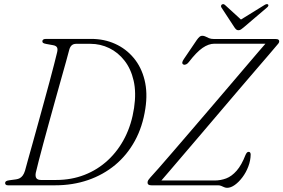

<svg xmlns="http://www.w3.org/2000/svg" viewBox="-20 -886 1355 918"><path d="M4.5 -11Q4.5 -16.5 9 -19.5Q13.5 -22.5 23.5 -24L57 -28.5Q67 -30 74.8 -34.2Q82.5 -38.5 88.8 -47Q95 -55.5 99.5 -69.5Q104.5 -88.5 114.2 -123.2Q124 -158 136.5 -202.8Q149 -247.5 162.8 -297.8Q176.5 -348 190.5 -398.5Q204.5 -449 216.8 -495Q229 -541 238.5 -577.5Q248 -614 253 -635.5Q257 -651.5 252.5 -659.5Q248 -667.5 233.5 -670L200.5 -676Q190 -678 186.2 -680.8Q182.5 -683.5 182.5 -688.5Q182.5 -694 186.8 -697Q191 -700 201 -700H416Q478 -700 530.2 -676.5Q582.5 -653 619.2 -609Q656 -565 671.2 -503.5Q686.5 -442 675 -367Q662 -280.5 624.8 -212.5Q587.5 -144.5 530.5 -97.2Q473.5 -50 400.8 -25Q328 0 243.5 0H18Q11 0 7.8 -3Q4.5 -6 4.5 -11ZM248.5 -25.5Q321.5 -25.5 384.2 -50Q447 -74.5 496.2 -120.2Q545.5 -166 577.5 -229.2Q609.5 -292.5 621 -370Q632 -443 619 -500Q606 -557 575.2 -596.2Q544.5 -635.5 502.2 -656Q460 -676.5 412 -676.5H344.5Q331.5 -676.5 323.5 -669.8Q315.5 -663 311.5 -649.5Q306 -628.5 295.8 -591.5Q285.5 -554.5 272 -506.8Q258.5 -459 243.8 -406Q229 -353 214.5 -300.2Q200 -247.5 187.2 -200.2Q174.5 -153 165 -116.2Q155.5 -79.5 151 -59.5Q148 -42.5 154 -34Q160 -25.5 176.5 -25.5ZM1022.5 0H704Q685.5 0 685.5 -12.5Q685.5 -19.5 689 -25Q692.5 -30.5 698 -36.5Q711 -50.5 739 -82.2Q767 -114 805.2 -158.5Q843.5 -203 888 -254.8Q932.5 -306.5 979 -361Q1025.5 -415.5 1070 -467.5Q1114.5 -519.5 1152.2 -564Q1190 -608.5 1217.2 -640.2Q1244.5 -672 1257 -686L1264.5 -677H1005Q977.5 -677 948.5 -657Q919.5 -637 883 -589.5Q877 -581.5 869.8 -578.2Q862.5 -575 857 -577.5Q851 -580.5 851.5 -587Q852 -593.5 859 -603.5L921 -695Q928.5 -705.5 934.2 -710.2Q940 -715 946.5 -715Q955.5 -715 962.8 -711.2Q970 -707.5 979.2 -703.5Q988.5 -699.5 1003 -699.5H1297.5Q1307.5 -699.5 1311.2 -696.5Q1315 -693.5 1315 -688Q1315 -683.5 1311 -678Q1307 -672.5 1300 -665Q1290.5 -653.5 1264.8 -623.5Q1239 -593.5 1202 -550.5Q1165 -507.5 1121.2 -456.2Q1077.5 -405 1031.2 -350.5Q985 -296 940.2 -243.5Q895.5 -191 856.5 -145.5Q817.5 -100 788.8 -66.2Q760 -32.5 746 -16.5L739 -23H1005.5Q1035 -23 1061.5 -33Q1088 -43 1111.5 -69.8Q1135 -96.5 1154 -145.5Q1157.5 -153 1160.8 -156.5Q1164 -160 1169 -160Q1174 -160 1176.2 -156.2Q1178.5 -152.5 1178.5 -147Q1178 -118 1167.2 -89.8Q1156.5 -61.5 1139.2 -38.5Q1122 -15.5 1102.8 -1.8Q1083.5 12 1066 12Q1058.5 12 1051.8 9Q1045 6 1038 3Q1031 0 1022.5 0ZM1136.5 -788.5 1056 -862Q1048.5 -869 1041 -864.5Q1038 -862.5 1037 -858.5Q1036 -854.5 1038.5 -850.5L1101 -755Q1105.5 -748.5 1109.5 -745Q1113.5 -741.5 1120 -741.5Q1126.5 -741.5 1132 -745Q1137.5 -748.5 1145 -755L1257 -850.5Q1262 -854.5 1263 -858.5Q1264 -862.5 1261.5 -864.5Q1259 -867 1254.5 -866.2Q1250 -865.5 1244.5 -862L1125.5 -788.5Z"/></svg>

Font: Fraunces 72pt Soft Wonky ExtraLight
Style: Italic
Weight: 250
Italic angle: -16°
Version: Version 1.000;[b76b70a41]